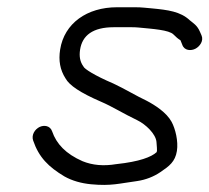

<svg xmlns="http://www.w3.org/2000/svg" viewBox="-20 -501 577 529"><path d="M160.6 -284.9C171.2 -265.7 201.2 -245.5 257.3 -221.2C291.4 -206.6 316.1 -189.9 358.3 -169.7C381.3 -158.6 409.1 -132.1 411.1 -110.1C412.3 -96.9 412.7 -88.3 412.5 -85.8C412.3 -84.8 412.2 -84 411.6 -81.8C397.3 -68.4 363.9 -55.6 301.3 -48.9L300.8 -48.8L300.3 -48.8C265.4 -42.9 234.8 -45.7 207.3 -56.9C161.5 -77 135.5 -104.4 123.6 -139.1C118.3 -154.9 101.3 -157.2 88.7 -151C76.3 -144.9 66 -129.5 71.3 -113.9C87.2 -67.3 113.7 -41.1 157.7 -14.8C178.5 -3.1 203.7 4.1 230.9 6.7C287 12 308.5 4.4 357.6 -2.1C381.2 -5.6 403 -13.9 422.2 -27C446 -43.1 462.7 -55.3 467.4 -85C471.7 -112.3 463 -146.5 452.8 -165.3C438.9 -190.9 407.1 -211.4 383.5 -223.7C357.4 -235.8 323.2 -256.5 292.5 -270.8C239.4 -293.4 213 -311.2 210.3 -317.1L209.9 -318L209.3 -318.7C200.7 -330.8 197.7 -345.5 200.7 -364.5C206.8 -403.4 235.7 -426 293.5 -426H343.2C349.6 -426 355.9 -425.7 362.3 -425.1C400.1 -421.4 445.6 -418.6 457.9 -406.1C465 -398.9 470.7 -393.9 477.2 -390.1C477.2 -389.9 477.9 -388.9 478.6 -386.7L482.2 -377.7C487.8 -361.1 506.5 -360.4 518.7 -366.9C530.2 -373 542 -388.4 535.1 -403.9L530.7 -413.9C523.2 -431.5 512 -437.4 502.7 -445.3C477.2 -469.3 442.5 -473.7 398.6 -477.9L376.9 -479.9C369.2 -480.7 360.8 -481 351.9 -481H302.2C219.9 -481 157.1 -436.9 145.7 -364.5C140.9 -334.4 145.4 -308.4 160.6 -284.9Z"/></svg>

Font: MewTooHand
Style: BdIta
Weight: 400
Designer: Mew Too, Robert Jablonski
Version: Version 0.77